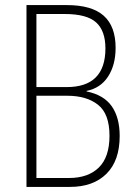

<svg xmlns="http://www.w3.org/2000/svg" viewBox="-20 -734 534 754"><path d="M243 -714Q340 -714 387 -672.5Q434 -631 434 -546Q434 -479 404.5 -433.5Q375 -388 320 -377V-375Q388 -361 419 -316.5Q450 -272 450 -200Q450 -103 398 -51.5Q346 0 255 0H84V-714ZM242 -392Q394 -392 394 -544Q394 -613 357.5 -646Q321 -679 234 -679H123V-392ZM123 -358V-35H251Q326 -35 368 -76Q410 -117 410 -201Q410 -287 365 -322.5Q320 -358 244 -358Z"/></svg>

Font: Noto Sans Lao Condensed ExtraLight
Style: Regular
Weight: 200
Width: 3
Designer: Monotype Design Team
Foundry: Monotype Imaging Inc.
Version: Version 2.003; ttfautohint (v1.8.4.7-5d5b)